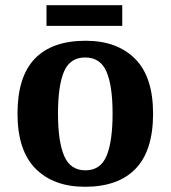

<svg xmlns="http://www.w3.org/2000/svg" viewBox="-20 -705 653 735"><path d="M305 10Q185 10 116 -59.5Q47 -129 47 -270Q47 -411 113 -480Q179 -549 308 -549Q428 -549 497 -480Q566 -411 566 -270Q566 -129 499.5 -59.5Q433 10 305 10ZM307 -53Q365 -53 388 -108.5Q411 -164 411 -270Q411 -377 387.5 -431Q364 -485 306 -485Q248 -485 225 -431Q202 -377 202 -270Q202 -164 225.5 -108.5Q249 -53 307 -53ZM158 -606V-685H448V-606Z"/></svg>

Font: Noto Serif Tamil
Style: Bold Italic
Weight: 700
Italic angle: -12°
Designer: Indian Type Foundry, Tom Grace, and the Monotype Design Team
Foundry: Monotype Imaging Inc.
Version: Version 2.003; ttfautohint (v1.8.4.7-5d5b)